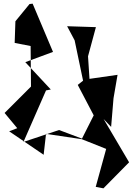

<svg xmlns="http://www.w3.org/2000/svg" viewBox="-20 -810 724 1047"><path d="M64 -694 60 -576 147 -559 149 -338 5 -194 74 -111 30 -94 218 34 231 -80 426 -51 559 2 502 209 544 217 684 75 545 -161 586 -118 599 -274 621 -402 468 -380 460 -503 503 -662 346 -667 387 -590 433 -370 404 -347 491 -181 427 -54 302 -101 108 -36 231 -317 257 -322 118 -471 269 -527 158 -790 141 -788Z"/></svg>

Font: Asimov Silicon
Style: Regular
Weight: 400
Designer: Google
Version: Version 2.000980; 2014